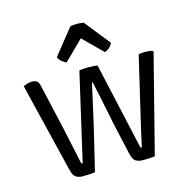

<svg xmlns="http://www.w3.org/2000/svg" viewBox="-105 -812 914 920"><g transform="rotate(-15 352.0 -352.5)"><path d="M32.5 -486Q47 -493 58 -495.2Q69 -497.5 78 -497.5Q89 -497.5 98.5 -492Q108 -486.5 112 -468.5L165 -235.5Q175.5 -189.5 185 -141.8Q194.5 -94 201.5 -64.5Q203.5 -55.5 209.5 -55.5L309.5 -490Q317.5 -492 332 -492.8Q346.5 -493.5 355 -493.5Q364.5 -493.5 378.5 -492.8Q392.5 -492 400 -490L495 -64.5Q497 -55.5 503 -55.5Q513.5 -104 523.5 -148Q533.5 -192 544 -235.5L604 -491.5Q610.5 -493 620 -493.8Q629.5 -494.5 639.5 -494.5Q649.5 -494.5 658.5 -493Q667.5 -491.5 674 -489L676.5 -486L552 1Q541.5 2.5 524.8 3.2Q508 4 494.5 4Q473.5 4 458.8 -3.8Q444 -11.5 437 -43.5L402 -199.5Q396.5 -227 389 -264Q381.5 -301 373 -341.2Q364.5 -381.5 356.5 -418H352.5Q344.5 -381.5 335.5 -341.2Q326.5 -301 318.2 -264Q310 -227 303.5 -199.5L255.5 0Q243 2.5 225 3.2Q207 4 192.5 4Q176 4 161.8 -4Q147.5 -12 140 -43.5ZM389.5 -705 490 -579Q484 -565.5 472.8 -556Q461.5 -546.5 450.5 -543.5L356 -637L261 -543.5Q250 -546.5 238.8 -556Q227.5 -565.5 221.5 -579L322 -705Q328.5 -707 337.5 -708Q346.5 -709 356 -709Q365 -709 374 -708Q383 -707 389.5 -705Z"/></g></svg>

Font: Signika Light
Style: Regular
Weight: 300
Designer: Anna Giedry
Foundry: Anna Giedry
Version: Version 2.000